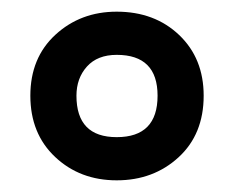

<svg xmlns="http://www.w3.org/2000/svg" viewBox="-20 -744 402 329"><path d="M329 -580Q329 -644 287 -684Q245 -724 180 -724Q118 -724 75 -684.5Q32 -645 32 -580Q32 -515 74.5 -475Q117 -435 180 -435Q243 -435 286 -474.5Q329 -514 329 -580ZM111 -580Q111 -610 129 -630Q147 -650 180 -650Q250 -650 250 -580Q250 -509 180 -509Q111 -509 111 -580Z"/></svg>

Font: Noto Sans UI Condensed
Style: Bold
Weight: 700
Width: 3
Designer: Monotype Design Team
Foundry: Monotype Imaging Inc.
Version: 1.001